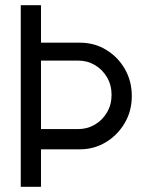

<svg xmlns="http://www.w3.org/2000/svg" viewBox="-20 -720 558 740"><path d="M60 0V-700H138V-555.5H288Q344 -555.5 389.2 -528Q434.5 -500.5 461.2 -454Q488 -407.5 488 -350Q488 -292 460.5 -245.5Q433 -199 387.8 -171.8Q342.5 -144.5 288 -144.5H138V0ZM138 -222.5H281Q316.5 -222.5 345.8 -239.8Q375 -257 392.5 -287Q410 -317 410 -354.5Q410 -392 392.5 -422Q375 -452 345.8 -469.2Q316.5 -486.5 281 -486.5H138Z"/></svg>

Font: Urbanist
Style: Regular
Weight: 400
Designer: Corey Hu
Foundry: Corey Hu
Version: Version 1.330; ttfautohint (v1.8.4.7-5d5b)